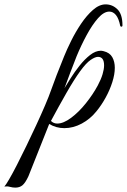

<svg xmlns="http://www.w3.org/2000/svg" viewBox="-183 -585 580 878"><path d="M-113 273Q-125 273 -137.5 269.5Q-150 266 -163 268Q-157 262 -141.5 235.5Q-126 209 -105.5 169Q-85 129 -62 81.5Q-39 34 -17 -13.5Q5 -61 23 -103Q41 -145 51 -174Q60 -200 76 -241.5Q92 -283 110 -327Q122 -357 142 -397.5Q162 -438 187.5 -476Q213 -514 242 -539.5Q271 -565 300 -565Q331 -565 354 -542.5Q377 -520 377 -469Q377 -463 372 -463Q369 -463 367 -466Q360 -501 347 -516.5Q334 -532 317 -532Q292 -532 265.5 -502Q239 -472 213.5 -425Q188 -378 167 -327Q151 -286 136.5 -248Q122 -210 112 -182Q123 -200 140.5 -228Q158 -256 181 -285Q204 -314 229 -333.5Q254 -353 278 -353Q283 -353 291 -351Q319 -344 330.5 -323.5Q342 -303 342 -275Q342 -245 330.5 -209Q319 -173 300 -138.5Q281 -104 258 -76Q230 -41 191 -20Q152 1 111 1Q74 1 42 -18L-53 221Q-67 251 -80 262Q-93 273 -113 273ZM79 -20Q107 -20 142 -46Q177 -72 209.5 -112.5Q242 -153 264 -194Q279 -222 286 -245.5Q293 -269 293 -286Q293 -325 265 -325Q252 -325 231.5 -311Q211 -297 184 -260Q155 -220 120.5 -159.5Q86 -99 50 -32Q62 -20 79 -20Z"/></svg>

Font: Great Vibes
Style: Regular
Weight: 400
Designer: Robert E. Leuschke, Viktoriya Grabowska, Viviana Monsalve, Eben Sorkin
Foundry: Robert E. Leuschke
Version: Version 1.103; ttfautohint (v1.8.4.7-5d5b)